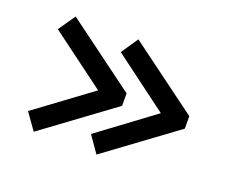

<svg xmlns="http://www.w3.org/2000/svg" viewBox="-84 -677 866 725"><g transform="rotate(20 349.5 -314.5)"><path d="M388 -289 108 -83 61 -149 283 -313 61 -478 108 -546 388 -339ZM640 -289 360 -83 314 -149 535 -313 314 -478 360 -546 640 -339Z"/></g></svg>

Font: Kanit Cyrillic
Style: Regular
Weight: 400
Designer: Katatrad Team, Sasha Pavljenko
Foundry: CadsonDemak, Pavljenko + Design
Version: Version 1.002;Fontself Maker 3.5.7